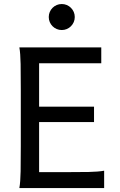

<svg xmlns="http://www.w3.org/2000/svg" viewBox="-20 -953 606 973"><path d="M456.5 -412.6V-334.5H178.2V-80.6H307.1Q379.9 -80.6 429.2 -81.5Q478.5 -82.5 507.8 -87.9V0H78.1Q83.5 -29.3 84.5 -84.7Q85.4 -140.1 85.4 -212.4V-500.5Q85.4 -572.8 84.5 -628.2Q83.5 -683.6 78.1 -712.9H493.2V-632.3H178.2V-412.6ZM227.1 -866.7Q227.1 -880.4 232.2 -892.3Q237.3 -904.3 246.3 -913.3Q255.4 -922.4 267.3 -927.5Q279.3 -932.6 293 -932.6Q306.6 -932.6 318.6 -927.5Q330.6 -922.4 339.6 -913.3Q348.6 -904.3 353.8 -892.3Q358.9 -880.4 358.9 -866.7Q358.9 -853 353.8 -841.1Q348.6 -829.1 339.6 -820.1Q330.6 -811 318.6 -805.9Q306.6 -800.8 293 -800.8Q279.3 -800.8 267.3 -805.9Q255.4 -811 246.3 -820.1Q237.3 -829.1 232.2 -841.1Q227.1 -853 227.1 -866.7Z"/></svg>

Font: Andika Eur
Style: Regular
Weight: 400
Designer: Victor Gaultney, Annie Olsen, Julie Remington, Don Collingsworth, Eric Hays, Becca Hirsbrunner
Foundry: SIL International
Version: Version 5.000